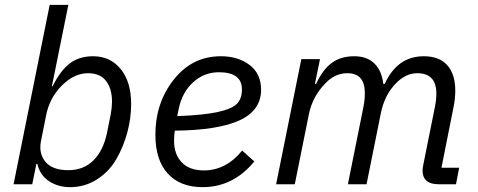

<svg xmlns="http://www.w3.org/2000/svg" viewBox="-20 -760 1971 792"><path d="M36 0 185 -740H262L194 -404H197Q229 -469 268 -498.5Q307 -528 364 -528Q435 -528 478 -475Q521 -422 521 -331Q521 -272 505 -213Q489 -154 459.5 -103Q430 -52 380 -20Q330 12 269 12Q220 12 182.5 -12.5Q145 -37 134 -84H130L113 0ZM262 -58Q325 -58 366 -99Q407 -140 422 -215L437 -290Q442 -318 442 -341Q442 -394 417.5 -426Q393 -458 343 -458Q286 -458 235 -407Q184 -356 170 -283L149 -178Q139 -127 167.5 -92.5Q196 -58 262 -58Z M816 12Q723 12 672 -44Q621 -100 621 -204Q621 -336 697 -432Q773 -528 891 -528Q962 -528 1009.5 -492Q1057 -456 1057 -390Q1057 -305 969 -264Q881 -223 701 -221Q698 -200 698 -179Q698 -123 730 -90Q762 -57 821 -57Q912 -57 979 -139L1029 -94Q942 12 816 12ZM883 -462Q822 -462 776.5 -420.5Q731 -379 717 -310L711 -281Q820 -285 878.5 -298Q937 -311 957.5 -332Q978 -353 978 -391Q978 -462 883 -462Z M1196 0H1119L1223 -516H1300L1279 -414H1284Q1311 -473 1348.5 -500.5Q1386 -528 1441 -528Q1494 -528 1524.5 -498Q1555 -468 1561 -414H1567Q1619 -528 1728 -528Q1792 -528 1825 -491Q1858 -454 1858 -386Q1858 -354 1851 -319L1801 -68H1874L1861 0H1789Q1723 0 1723 -57Q1723 -65 1726 -80L1774 -319Q1780 -349 1780 -374Q1780 -458 1701 -458Q1654 -458 1614 -417Q1565 -368 1550 -288L1492 0H1415L1479 -318Q1485 -348 1485 -376Q1485 -458 1413 -458Q1362 -458 1324 -418Q1269 -363 1254 -288Z"/></svg>

Font: Aneliza
Style: Italic
Weight: 400
Italic angle: -11.31°
Designer: Mike Abbink, Paul van der Laan, Pieter van Rosmalen
Foundry: Bold Monday
Version: Version 3.0